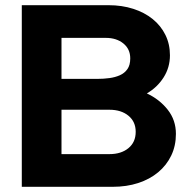

<svg xmlns="http://www.w3.org/2000/svg" viewBox="-20 -720 738 740"><path d="M64 -700H358H398Q450 -700 493.5 -686Q537 -672 568.5 -646.5Q600 -621 617.5 -585.5Q635 -550 635 -507Q635 -460 610.5 -421.5Q586 -383 546 -360Q595 -337 626.5 -297Q658 -257 658 -204Q658 -158 640 -120.5Q622 -83 589.5 -56Q557 -29 512.5 -14.5Q468 0 414 0H64ZM388 -574H217V-416H356Q379 -416 401.5 -419Q424 -422 442 -430Q460 -438 471 -453.5Q482 -469 482 -495Q482 -531 455.5 -552.5Q429 -574 388 -574ZM402 -126Q447 -126 475 -149Q503 -172 503 -212Q503 -251 475 -274Q447 -297 402 -297H217V-126Z"/></svg>

Font: Rosa Sans
Style: Bold
Weight: 700
Designer: Pentagram / MCKL
Foundry: Pentagram / MCKL
Version: Version 1.005;September 16, 2019;FontCreator 11.5.0.2425 64-